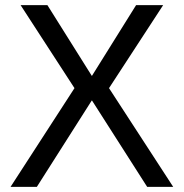

<svg xmlns="http://www.w3.org/2000/svg" viewBox="-20 -725 713 745"><path d="M551 0 337 -335H336L123 0H21L269 -383L60 -705H164L336 -431H337L508 -705H613L403 -383L652 0Z"/></svg>

Font: TikTok Sans 24pt
Style: Regular
Weight: 400
Version: Version 4.000